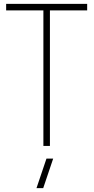

<svg xmlns="http://www.w3.org/2000/svg" viewBox="-20 -760 487 1000"><path d="M206 -706H12V-740H434V-706H240V0H206ZM222 66H257L205 220H170Z"/></svg>

Font: Encode Sans Compressed
Style: Thin
Weight: 100
Designer: Pablo Impallari, Andres Torresi
Foundry: Pablo Impallari, Andres Torresi
Version: Version 1.000; ttfautohint (v1.00) -l 8 -r 50 -G 200 -x 14 -